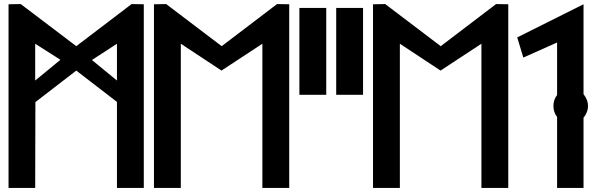

<svg xmlns="http://www.w3.org/2000/svg" viewBox="-20 -924 2933 944"><path d="M277 -630 153 -528V-709ZM555 -528 432 -629 555 -709ZM555 0H687V-903L627 -904L355 -697L82 -904L22 -903V0H153L154 -422L355 -577L555 -423Z M1270 -709V0H1402V-903L1342 -904L1070 -697L797 -904L737 -903V0H869V-709L1069 -577Z M1452 -458H1584V-885H1452Z M1633 -458H1765V-885H1633Z M2347 -709V0H2479V-903L2419 -904L2147 -697L1874 -904L1814 -903V0H1946V-709L2146 -577Z M2849 0V-345C2862 -361 2871 -381 2871 -403C2871 -425 2862 -445 2849 -461V-903L2523 -740L2553 -641L2719 -715V-457C2707 -442 2701 -423 2701 -403C2701 -383 2707 -364 2719 -349V0Z"/></svg>

Font: Ny Stormning
Style: Regular
Weight: 400
Designer: Robert Jablonski, Mew Too
Foundry: Cannot Into Space Fonts
Version: Version 0.90